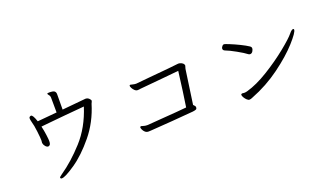

<svg xmlns="http://www.w3.org/2000/svg" viewBox="-75 -1271 3150 1846"><g transform="rotate(-20 1500.0 -348.0)"><path d="M471 -725Q469 -729 462 -737.5Q455 -746 455 -750V-752Q457 -757 475 -757Q518 -757 530 -746Q542 -735 542 -716V-702L541 -558Q769 -581 783 -581Q803 -581 818 -567Q833 -553 833 -542Q833 -539 829 -531Q825 -524 822 -516Q770 -344 663 -214Q556 -84 450 -11.5Q344 61 309 61Q301 61 297.5 57Q294 53 294 50Q294 42 322 23Q443 -60 562 -191Q681 -322 743 -516Q673 -511 550 -499Q427 -487 394 -484Q306 -474 294 -474Q305 -428 311 -381.5Q317 -335 317 -320Q317 -297 312 -286.5Q307 -276 296 -273L291 -272Q277 -272 263.5 -287Q250 -302 247 -319L246 -326Q246 -331 247 -337Q248 -343 248 -348V-351Q248 -376 240 -443.5Q232 -511 221 -546Q214 -574 214 -584Q214 -597 220 -601Q229 -607 235 -607Q254 -607 278 -534Q315 -536 477 -552L476 -705Q476 -715 471 -725Z M1712 -112Q1622 -104 1492 -94Q1362 -84 1269 -78L1246 -77Q1225 -77 1211 -90Q1197 -103 1190.5 -118.5Q1184 -134 1184 -139Q1184 -145 1188 -148Q1191 -151 1194 -151Q1198 -151 1215.5 -145Q1233 -139 1252 -139H1262L1391 -149Q1586 -163 1664 -171Q1685 -304 1713 -528Q1658 -522 1601 -517Q1544 -512 1496 -507Q1409 -500 1312 -490Q1307 -489 1300 -488Q1293 -487 1284 -487Q1268 -487 1254.5 -499.5Q1241 -512 1233 -527.5Q1225 -543 1225 -550Q1225 -556 1229 -559Q1230 -560 1234 -560Q1238 -560 1256.5 -555Q1275 -550 1291 -550L1302 -551L1427 -563Q1686 -586 1735 -593H1739Q1753 -593 1769 -585Q1785 -577 1791 -565Q1794 -558 1794 -553Q1794 -549 1790 -539.5Q1786 -530 1785 -522L1735 -171Q1754 -154 1755 -143V-139Q1755 -125 1745.5 -120Q1736 -115 1712 -112Z M2214 -618Q2221 -618 2266.5 -599.5Q2312 -581 2362 -556.5Q2412 -532 2440 -513Q2456 -503 2456 -489Q2456 -475 2445.5 -458.5Q2435 -442 2418 -442Q2409 -442 2401 -448Q2372 -471 2306.5 -507.5Q2241 -544 2203 -558Q2183 -566 2183 -582Q2183 -592 2188 -598Q2199 -618 2214 -618ZM2208 -111Q2213 -114 2217 -114Q2220 -114 2225 -113Q2230 -112 2239 -112Q2253 -112 2270 -117Q2371 -145 2493 -220Q2615 -295 2715.5 -376.5Q2816 -458 2847 -497Q2872 -528 2888 -528Q2896 -528 2896 -519Q2896 -491 2813 -398.5Q2730 -306 2593.5 -205.5Q2457 -105 2295 -42Q2276 -33 2263 -33Q2251 -33 2237.5 -45.5Q2224 -58 2214 -75Q2204 -92 2204 -102Q2204 -108 2208 -111Z"/></g></svg>

Font: Iansui 0.93
Style: Regular
Weight: 400
Designer: But Ko / Fontworks Inc.
Foundry: zi-hi.com / Fontworks Inc.
Version: Version 0.931